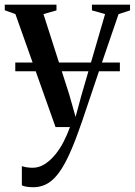

<svg xmlns="http://www.w3.org/2000/svg" viewBox="-29 -532 564 804"><path d="M110 252Q93.5 252 81.2 249.8Q69 247.5 62.5 244V163.5Q70 166.5 82.5 168.5Q95 170.5 107.5 170.5Q134.5 170.5 158 155.5Q181.5 140.5 201.8 116Q222 91.5 237.5 61.2Q253 31 264 0H203.5L35.5 -473L-9 -489V-512.5H207.5V-488.5L153 -473L261 -136L287.5 -42.5L312 -133L411 -473L356 -488.5V-512.5H515.5V-488.5L467.5 -473Q446 -409.5 423.5 -344.8Q401 -280 380.8 -220Q360.5 -160 343.8 -110.2Q327 -60.5 315.8 -27.2Q304.5 6 300.5 16Q272 96.5 244.2 148.8Q216.5 201 184.5 226.5Q152.5 252 110 252ZM473 -270V-233.5H35V-270Z"/></svg>

Font: Merriweather 120pt Medium
Style: Regular
Weight: 500
Version: Version 2.100